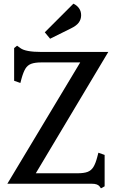

<svg xmlns="http://www.w3.org/2000/svg" viewBox="-20 -1001 630 1046"><path d="M530 25 522 14Q511 0 480 0H20L417 -661H206Q171 -661 150.5 -653.5Q130 -646 118.5 -627Q107 -608 97 -572L91 -549L57 -561V-739L73 -752L91 -739Q119 -718 205 -718H570L175 -57H401Q437 -57 457 -64.5Q477 -72 489 -91.5Q501 -111 510 -146L516 -169L550 -157V14ZM253 -790 224 -825 380 -981Q399 -972 410.5 -956Q422 -940 422 -918Q422 -896 409.5 -878.5Q397 -861 366 -846Z"/></svg>

Font: Gabriela
Style: Regular
Weight: 400
Designer: Eduardo Rodriguez Tunni
Foundry: Eduardo Rodriguez Tunni
Version: Version 2.001;gftools[0.9.26]